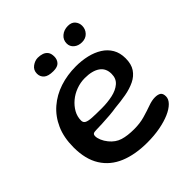

<svg xmlns="http://www.w3.org/2000/svg" viewBox="-186 -779 945 945"><g transform="rotate(-45 286.5 -306.5)"><path d="M303.5 34.5Q219.5 34.5 158 9Q96.5 -16.5 63 -69.8Q29.5 -123 29.5 -205.5Q29.5 -274 52.2 -325.2Q75 -376.5 115 -411Q155 -445.5 207.5 -462.8Q260 -480 319.5 -480Q360 -480 396.2 -471.5Q432.5 -463 460.8 -445.2Q489 -427.5 505 -400Q521 -372.5 521 -334.5Q521 -294 504 -268.8Q487 -243.5 457.5 -229.2Q428 -215 390.8 -208.2Q353.5 -201.5 313 -198Q292.5 -194.5 264.5 -192.2Q236.5 -190 210.2 -188.8Q184 -187.5 169.5 -187.5Q154.5 -187.5 149 -183.5Q143.5 -179.5 143.5 -169Q143.5 -156.5 150.5 -139.8Q157.5 -123 170.5 -107Q194.5 -77.5 226.2 -67.8Q258 -58 304.5 -58Q345 -58 378.5 -67.8Q412 -77.5 438.8 -87.2Q465.5 -97 487 -97Q506.5 -97 517.8 -89.8Q529 -82.5 529 -61.5Q529 -42.5 511.8 -25Q494.5 -7.5 464 5.8Q433.5 19 392.5 26.8Q351.5 34.5 303.5 34.5ZM264 -243.5Q304.5 -243.5 339.5 -251.2Q374.5 -259 396.2 -277.8Q418 -296.5 418 -329.5Q418 -368.5 389.5 -388.2Q361 -408 309.5 -408Q279 -408 250 -397.2Q221 -386.5 198.5 -367.5Q176 -348.5 162.5 -324.5Q149 -300.5 149 -273Q149 -259 160.2 -252.8Q171.5 -246.5 196.8 -245Q222 -243.5 264 -243.5ZM225 -541Q189 -541 173.8 -554.8Q158.5 -568.5 158.5 -589.5Q158.5 -614.5 177.8 -628.5Q197 -642.5 217 -642.5Q233 -642.5 247.2 -637.8Q261.5 -633 270.2 -621.5Q279 -610 279 -589Q279 -569 266.8 -555Q254.5 -541 225 -541ZM425.5 -542Q400 -542 383.5 -556Q367 -570 367 -591Q367 -616.5 386 -632.5Q405 -648.5 432.5 -648.5Q458 -648.5 470.5 -633.5Q483 -618.5 483 -599.5Q483 -575.5 467.2 -558.8Q451.5 -542 425.5 -542Z"/></g></svg>

Font: Gluten
Style: Regular
Weight: 400
Designer: Tyler Finck
Foundry: Etcetera Type Company
Version: Version 1.300